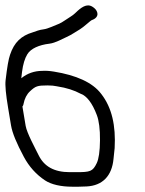

<svg xmlns="http://www.w3.org/2000/svg" viewBox="-41 -710 547 726"><path d="M47.7 -316C51.9 -337.5 60.2 -353.5 72.4 -364.8C93.3 -384.3 100.4 -387 138.9 -387C152.9 -387 164.8 -385.8 174.7 -383.6L175.1 -383.5L175.5 -383.4C210.4 -378.1 239.8 -368.6 264.6 -355.2L265.3 -354.8L266.1 -354.6C286.3 -346.7 307.5 -322.1 325.3 -274.5C333.2 -253.5 337.5 -221.6 337.1 -179.6C336.8 -137.6 332.2 -108.5 324.9 -93.3C309.6 -61.3 300 -59 246.9 -59H223C163.4 -59 125.8 -80.7 105 -123.2C92.1 -149.5 60.6 -206.8 56 -234.2L43.8 -307.2C48.5 -313.4 47.3 -316.1 47.7 -316ZM42.3 -438.1C46 -467.3 52.9 -489.5 62.3 -504.8C75.2 -526.4 107.1 -540.3 145.9 -544.8C168.6 -547.5 196.8 -564 211.1 -570.2C228.4 -577.6 247.9 -591.6 261.4 -599.3C274.8 -607 300.7 -632 306.5 -634.2C317.9 -637.8 334.6 -648.8 324.5 -668.4C321.1 -675.1 315.3 -680.3 308.4 -684.6C286.7 -698.2 265.2 -681.6 244.1 -661.1C238 -655.3 232.1 -650.7 226.3 -647.3C213.4 -639.7 193.9 -624.7 182.9 -620.4C168.3 -614.8 139.7 -601 124.3 -599.2C106.1 -597 96.6 -592.2 82 -587.5C39.5 -574.7 12.7 -550.1 -2.9 -503.2C-8.8 -486.8 -14.1 -455.4 -19.8 -407C-22.2 -387 -18.8 -353 -10.4 -302.5L0.7 -235.9C5.5 -207 21.9 -167.8 49.3 -116.7C68.9 -80.1 95.6 -50.3 129.1 -28C152.8 -12.2 189.9 -4 232.2 -4H256C265.4 -4 275.7 -4.3 286.7 -5C346.9 -8.2 382.2 -44.9 388.2 -109.1C389.6 -124.4 391 -137.7 392.4 -148.9L392.5 -149.3L392.5 -149.6C397.3 -235.3 382 -303.2 342 -354.6C309 -398.8 246 -425.8 163.2 -439.2C146.2 -442 132 -443 117.6 -442C89.4 -441.8 62.2 -432.8 39.5 -414.1C40.1 -419.8 41.2 -429.5 42.3 -438.1Z"/></svg>

Font: MewTooHand
Style: BdCondLta
Weight: 400
Designer: Mew Too, Robert Jablonski
Version: Version 0.77